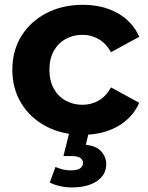

<svg xmlns="http://www.w3.org/2000/svg" viewBox="-20 -566 631 817"><path d="M331.9 7.6Q245.2 7.6 177.3 -27.8Q109.4 -63.2 70.9 -125.9Q32.5 -188.6 32.5 -269.2Q32.5 -350.4 70.9 -412.6Q109.4 -474.7 177.3 -510.1Q245.2 -545.5 331.9 -545.5Q416.8 -545.5 480 -510.4Q543.2 -475.2 572.6 -409.5L452.5 -344Q430.7 -382 399.2 -399.9Q367.8 -417.8 330.9 -417.8Q291.5 -417.8 259.4 -400.1Q227.3 -382.3 208.8 -349.2Q190.3 -316 190.3 -269.2Q190.3 -222.3 208.8 -189Q227.3 -155.6 259.4 -137.9Q291.5 -120.1 330.9 -120.1Q367.8 -120.1 399.2 -137.7Q430.7 -155.3 452.5 -194L572.6 -128.5Q543.2 -63.3 480 -27.9Q416.8 7.6 331.9 7.6ZM285.6 231.6Q259.4 231.6 234.7 225.9Q210 220.2 191.8 210.6L216.2 144.4Q230.8 150.9 246.9 154.9Q263 158.9 281.6 158.9Q309.4 158.9 321.3 150.1Q333.2 141.2 333.2 127Q333.2 113.8 321.6 105.9Q310 98 283.8 98H250L276.4 -8.2H359.2L345.2 50.2Q390.4 55 411.2 78.7Q432 102.4 432 132.6Q432 178.4 391.9 205Q351.7 231.6 285.6 231.6Z"/></svg>

Font: Montserrat Alternates Thin
Style: Regular
Weight: 100
Designer: Julieta Ulanovsky
Foundry: Julieta Ulanovsky
Version: Version 9.000